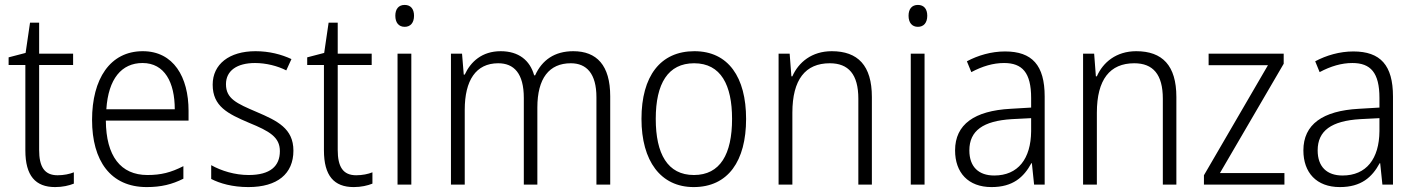

<svg xmlns="http://www.w3.org/2000/svg" viewBox="-20 -750 5755 780"><path d="M214 -38C160 -38 139 -73 139 -141V-486H277V-532H139V-658H102L84 -535L15 -517V-486H83V-139C83 -36 124 10 204 10C234 10 260 4 280 -4V-50C263 -43 239 -38 214 -38Z M560 -542C427 -542 354 -429 354 -263C354 -97 429 10 576 10C635 10 679 -1 725 -24V-75C674 -49 634 -39 579 -39C470 -39 411 -116 410 -260H746V-300C746 -437 685 -542 560 -542ZM559 -494C649 -494 690 -415 690 -306H412C420 -430 474 -494 559 -494Z M1172 -138C1172 -228 1107 -259 1023 -295C941 -330 898 -349 898 -408C898 -463 943 -494 1016 -494C1061 -494 1108 -482 1143 -464L1164 -510C1123 -529 1074 -542 1018 -542C911 -542 844 -489 844 -406C844 -318 905 -288 992 -251C1075 -217 1117 -193 1117 -136C1117 -75 1078 -39 990 -39C934 -39 879 -56 838 -79V-23C873 -5 924 10 989 10C1107 10 1172 -44 1172 -138Z M1427 -38C1373 -38 1352 -73 1352 -141V-486H1490V-532H1352V-658H1315L1297 -535L1228 -517V-486H1296V-139C1296 -36 1337 10 1417 10C1447 10 1473 4 1493 -4V-50C1476 -43 1452 -38 1427 -38Z M1624 -730C1599 -730 1586 -713 1586 -686C1586 -658 1600 -641 1624 -641C1648 -641 1662 -658 1662 -686C1662 -713 1649 -730 1624 -730ZM1651 -532H1595V0H1651Z M2309 -542C2233 -542 2182 -506 2154 -444H2150C2133 -505 2087 -542 2014 -542C1938 -542 1892 -499 1868 -447H1864L1857 -532H1812V0H1868V-304C1868 -423 1913 -493 2004 -493C2068 -493 2108 -452 2108 -352V0H2163V-313C2163 -432 2211 -493 2299 -493C2363 -493 2403 -451 2403 -355V0H2459V-359C2459 -485 2404 -542 2309 -542Z M3011 -267C3011 -436 2939 -542 2801 -542C2663 -542 2586 -441 2586 -267C2586 -96 2664 10 2798 10C2938 10 3011 -96 3011 -267ZM2644 -267C2644 -411 2694 -493 2800 -493C2909 -493 2954 -404 2954 -267C2954 -124 2906 -39 2799 -39C2692 -39 2644 -125 2644 -267Z M3359 -542C3278 -542 3224 -497 3199 -440H3195L3188 -532H3143V0H3199V-292C3199 -427 3252 -493 3351 -493C3427 -493 3467 -448 3467 -349V0H3522V-356C3522 -484 3465 -542 3359 -542Z M3709 -730C3684 -730 3671 -713 3671 -686C3671 -658 3685 -641 3709 -641C3733 -641 3747 -658 3747 -686C3747 -713 3734 -730 3709 -730ZM3736 -532H3680V0H3736Z M4063 -541C4007 -541 3953 -525 3908 -501L3926 -457C3971 -481 4015 -494 4059 -494C4133 -494 4169 -455 4169 -352V-313L4085 -308C3939 -300 3860 -245 3860 -139C3860 -49 3913 10 4008 10C4095 10 4139 -30 4170 -87H4172L4181 0H4224V-358C4224 -485 4173 -541 4063 -541ZM4091 -266 4169 -270V-217C4168 -105 4116 -37 4019 -37C3956 -37 3918 -72 3918 -139C3918 -219 3974 -259 4091 -266Z M4596 -542C4515 -542 4461 -497 4436 -440H4432L4425 -532H4380V0H4436V-292C4436 -427 4489 -493 4588 -493C4664 -493 4704 -448 4704 -349V0H4759V-356C4759 -484 4702 -542 4596 -542Z M5198 0V-47H4936L5195 -491V-532H4890V-485H5131L4871 -38V0Z M5478 -541C5422 -541 5368 -525 5323 -501L5341 -457C5386 -481 5430 -494 5474 -494C5548 -494 5584 -455 5584 -352V-313L5500 -308C5354 -300 5275 -245 5275 -139C5275 -49 5328 10 5423 10C5510 10 5554 -30 5585 -87H5587L5596 0H5639V-358C5639 -485 5588 -541 5478 -541ZM5506 -266 5584 -270V-217C5583 -105 5531 -37 5434 -37C5371 -37 5333 -72 5333 -139C5333 -219 5389 -259 5506 -266Z"/></svg>

Font: Noto Sans Armenian SemiCondensed Light
Style: Regular
Weight: 300
Width: 4
Designer: Monotype Design Team
Foundry: Monotype Imaging Inc.
Version: Version 2.008